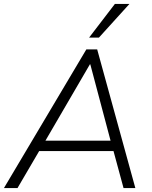

<svg xmlns="http://www.w3.org/2000/svg" viewBox="-31 -956 773 976"><path d="M-11 0 408 -705H463L657 0H597L546 -188H168L58 0ZM426 -629 200 -241H531L428 -629ZM422 -765 553 -936H627L472 -765Z"/></svg>

Font: Nunito Sans Light
Style: Italic
Weight: 300
Italic angle: -9°
Designer: Vernon Adams
Foundry: Vernon Adams
Version: Version 3.006; ttfautohint (v1.8.3)